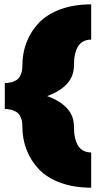

<svg xmlns="http://www.w3.org/2000/svg" viewBox="-20 -852 466 880"><path d="M82.5 -550.8Q82.5 -608.4 101.8 -658.4Q121.1 -708.5 158.7 -747.8Q196.3 -787.1 257.8 -809.6Q319.3 -832 397.9 -832V-670.4Q318.8 -670.4 318.8 -550.3Q318.8 -457 196.3 -411.6Q318.8 -366.7 318.8 -273.4Q318.8 -153.3 397.9 -153.3V8.3Q319.3 8.3 257.8 -14.2Q196.3 -36.6 158.7 -75.9Q121.1 -115.2 101.8 -165.3Q82.5 -215.3 82.5 -272.9Q82.5 -288.6 79.8 -300.3Q77.1 -312 69.6 -324.5Q62 -336.9 44.9 -344.2Q27.8 -351.6 2 -352.5V-471.2Q27.8 -472.2 44.9 -479.5Q62 -486.8 69.6 -499.3Q77.1 -511.7 79.8 -523.4Q82.5 -535.2 82.5 -550.8Z"/></svg>

Font: Bevan
Style: Regular
Weight: 400
Foundry: vernon adams
Version: Version 1.000